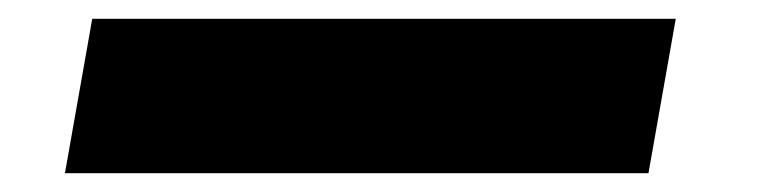

<svg xmlns="http://www.w3.org/2000/svg" viewBox="-20 21 820 204"><path d="M698 41 669 205H49L78 41Z"/></svg>

Font: Fz Poppins
Style: Bold Italic
Weight: 700
Italic angle: -10°
Designer: Ninad Kale (Devanagari), Jonny Pinhorn (Latin)
Foundry: Indian Type Foundry
Version: Vit hóa bi Vntype.Com & FontZin.Com